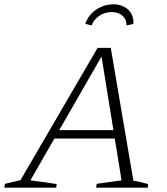

<svg xmlns="http://www.w3.org/2000/svg" viewBox="-29 -871 776 891"><path d="M590 -32Q608 -30 625 -25.5Q642 -21 658 -17L657 0H417L420 -18L535 -34L439 -628L452 -626L112 -34Q143 -30 173.5 -26Q204 -22 234 -17L232 0H-9L-6 -18L66 -35L424 -649H485ZM200 -228 220 -267H528L533 -228ZM497 -851Q526 -851 548 -839Q570 -827 581 -806.5Q592 -786 590 -760L558 -753Q559 -780 540 -797.5Q521 -815 489 -815Q458 -815 432.5 -798Q407 -781 396 -753L367 -760Q375 -786 394 -806.5Q413 -827 440 -839Q467 -851 497 -851Z"/></svg>

Font: Piazzolla Thin Thin
Style: Italic
Weight: 250
Italic angle: -11.3°
Version: Version 2.005